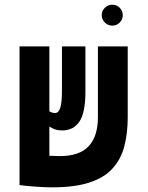

<svg xmlns="http://www.w3.org/2000/svg" viewBox="-20 -782 626 811"><path d="M200.2 9.3Q172.9 9.3 132.6 6.6Q92.3 3.9 63.5 0V-0.5H62.5V-585.9H188.5V-312Q198.7 -304.7 213.4 -304.7Q227.5 -304.7 234.6 -326.9Q241.7 -349.1 241.7 -399.4V-585.9H340.8V-395Q340.8 -306.6 315.7 -268.8Q290.5 -231 242.2 -231Q225.6 -231 212.2 -235.6Q198.7 -240.2 188.5 -247.6V-124Q219.2 -122.6 232.4 -122.6Q315.4 -122.6 354.5 -164.3Q393.6 -206.1 393.6 -287.6V-585.9H519.5V-287.6Q519.5 -219.7 505.4 -165Q491.2 -110.4 456.3 -71.3Q421.4 -32.2 359.1 -11.5Q296.9 9.3 200.2 9.3ZM454.1 -673.8Q436 -673.8 422.9 -686.8Q409.7 -699.7 409.7 -717.8Q409.7 -736.3 422.9 -749.3Q436 -762.2 454.1 -762.2Q472.7 -762.2 485.6 -749.3Q498.5 -736.3 498.5 -717.8Q498.5 -699.7 485.6 -686.8Q472.7 -673.8 454.1 -673.8Z"/></svg>

Font: Cascadia Mono
Style: Bold
Weight: 700
Monospace: yes
Designer: Aaron Bell
Foundry: Saja Typeworks
Version: Version 2404.023; ttfautohint (v1.8.4)